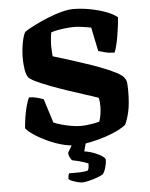

<svg xmlns="http://www.w3.org/2000/svg" viewBox="-60 -769 794 1018"><g transform="rotate(-5 336.5 -260.0)"><path d="M313 0Q281 0 242.5 -11Q204 -22 166.5 -39.5Q129 -57 100.5 -76.5Q72 -96 59 -112Q61 -140 66 -172.5Q71 -205 79 -233Q87 -261 94 -274Q115 -274 137 -268Q159 -262 171 -257L211 -130Q229 -122 254.5 -115Q280 -108 306.5 -103.5Q333 -99 355 -99Q369 -99 388 -101Q407 -103 425.5 -106.5Q444 -110 454 -113Q460 -129 463.5 -151Q467 -173 467 -194Q467 -203 466 -216.5Q465 -230 463 -239Q436 -249 393 -262.5Q350 -276 302.5 -292Q255 -308 211.5 -324.5Q168 -341 136.5 -356Q105 -371 97 -383Q87 -399 83 -428Q79 -457 79 -483Q79 -524 86.5 -564.5Q94 -605 105 -622Q127 -637 160 -653.5Q193 -670 231 -685.5Q269 -701 305 -710.5Q341 -720 368 -720Q411 -720 456.5 -711.5Q502 -703 541 -688.5Q580 -674 601 -656Q600 -636 596.5 -609.5Q593 -583 588.5 -555.5Q584 -528 578 -505.5Q572 -483 567 -471Q540 -471 516.5 -477Q493 -483 481 -487L455 -613Q450 -615 434 -617.5Q418 -620 399.5 -622.5Q381 -625 366 -625Q346 -625 322 -622.5Q298 -620 276.5 -616Q255 -612 242 -607Q239 -595 237 -573.5Q235 -552 235 -534Q235 -519 236 -503.5Q237 -488 238 -480Q263 -473 303.5 -460Q344 -447 392 -431.5Q440 -416 485 -399Q530 -382 563.5 -365Q597 -348 608 -333Q618 -320 619.5 -303Q621 -286 621 -262Q621 -193 611 -150.5Q601 -108 589 -85Q579 -75 550.5 -60Q522 -45 482 -31.5Q442 -18 398 -9Q354 0 313 0ZM337 200Q327 200 311.5 196Q296 192 282.5 186.5Q269 181 265 176Q265 164 267 156Q269 148 270 146Q304 146 327.5 145.5Q351 145 371 140Q375 133 376.5 122Q378 111 378 103Q370 99 354.5 94Q339 89 321.5 84.5Q304 80 292 78Q287 72 281 60.5Q275 49 275 37Q285 20 297 -0.5Q309 -21 319 -37H381L361 37Q389 41 414.5 51Q440 61 455.5 72Q471 83 471 91Q471 108 464.5 131Q458 154 448 167Q432 176 410 183.5Q388 191 368 195.5Q348 200 337 200Z"/></g></svg>

Font: Texturina 12pt ExtraBold
Style: Regular
Weight: 800
Designer: Guillermo Torres Carreño
Foundry: Omnibus-Type
Version: Version 1.002